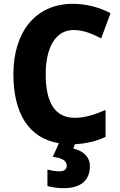

<svg xmlns="http://www.w3.org/2000/svg" viewBox="-20 -744 628 1004"><path d="M450 125C450 71 409 43 363 33L372 10C431 7 482 -5 532 -28V-169C476 -145 425 -128 371 -128C268 -128 219 -207 219 -355C219 -497 271 -587 365 -587C415 -587 462 -568 509 -543L558 -675C495 -708 427 -724 361 -724C162 -724 50 -572 50 -356C50 -156 127 -22 288 5L256 76C307 82 329 98 329 122C329 143 314 152 290 152C272 152 248 148 228 143V229C250 235 279 240 313 240C406 240 450 196 450 125Z"/></svg>

Font: Noto Sans Arabic UI SmCn XBd
Style: Regular
Weight: 800
Width: 4
Designer: Monotype Design Team, Nadine Chahine and Nizar Qandah
Foundry: Monotype Imaging Inc.
Version: Version 2.010